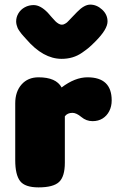

<svg xmlns="http://www.w3.org/2000/svg" viewBox="-20 -812 512 832"><path d="M261 -107Q261 -47 236 -23.5Q211 0 147 0Q88 0 67 -27.5Q46 -55 46 -118V-364Q46 -415 73.5 -446Q101 -477 147 -477Q223 -477 247 -433Q305 -477 359 -477Q464 -477 464 -377Q464 -351 453.5 -330.5Q443 -310 424.5 -298.5Q406 -287 381 -287Q354 -287 332.5 -305Q311 -323 294 -323Q272 -323 261 -308ZM393 -632Q376 -615 365.5 -606Q355 -597 335.5 -583.5Q316 -570 294 -563.5Q272 -557 247 -557Q167 -557 94 -642Q92 -644 84 -653Q76 -662 73.5 -665Q71 -668 65 -676.5Q59 -685 56.5 -690.5Q54 -696 52 -704Q50 -712 50 -719Q50 -738 60 -754.5Q70 -771 87.5 -780.5Q105 -790 126 -790Q155 -790 187 -757Q193 -750 204 -737.5Q215 -725 220.5 -719.5Q226 -714 233.5 -709.5Q241 -705 248 -705Q252 -705 255 -706Q258 -707 262.5 -709.5Q267 -712 270 -714.5Q273 -717 278.5 -723Q284 -729 288 -733Q292 -737 300 -745.5Q308 -754 314 -760Q345 -792 371 -792Q399 -792 422.5 -770.5Q446 -749 446 -719Q446 -685 393 -632Z"/></svg>

Font: Coiny
Style: Regular
Weight: 400
Version: Version 001.001